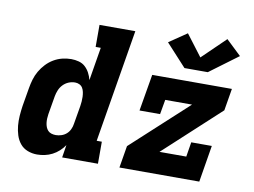

<svg xmlns="http://www.w3.org/2000/svg" viewBox="-82 -900 1365 1030"><g transform="rotate(10 600.0 -385.5)"><path d="M178 8Q151 8 126.5 -1.5Q102 -11 86 -30.5Q70 -50 62 -75Q54 -100 51.5 -126.5Q49 -153 51 -180.5Q53 -208 57 -235L74 -335Q78 -359 85 -383Q92 -407 105 -429.5Q118 -452 136 -471Q154 -490 176 -503Q198 -516 222.5 -522Q247 -528 271 -528Q292 -528 312.5 -522.5Q333 -517 347.5 -503.5Q362 -490 371.5 -472Q381 -454 386 -434L416 -615H388V-735H583L481 -120H509V0H314L325 -69Q313 -51 296.5 -36Q280 -21 260.5 -11Q241 -1 220 3.5Q199 8 178 8ZM259 -112Q274 -112 289.5 -117Q305 -122 317 -132.5Q329 -143 336 -158Q343 -173 345 -188L362 -288Q364 -301 365 -314Q366 -327 365.5 -339.5Q365 -352 362.5 -364.5Q360 -377 354 -387Q348 -397 337 -402.5Q326 -408 313 -408Q295 -408 278 -401Q261 -394 248 -380.5Q235 -367 228 -350Q221 -333 218 -316L201 -216Q199 -204 198.5 -191.5Q198 -179 199.5 -167.5Q201 -156 205 -145.5Q209 -135 216.5 -127Q224 -119 235.5 -115.5Q247 -112 259 -112ZM626 0 646 -120 951 -400H805L791 -320H679L713 -520H1147L1127 -400L823 -120H969L982 -200H1094L1061 0ZM877 -586 766 -707 863 -773 951 -657 1077 -779 1159 -701 1004 -586Z"/></g></svg>

Font: Iosevka Etoile Heavy Oblique
Style: Regular
Weight: 900
Italic angle: -9°
Designer: Belleve Invis
Foundry: Belleve Invis
Version: Version 15.5.2; ttfautohint (v1.8.4)